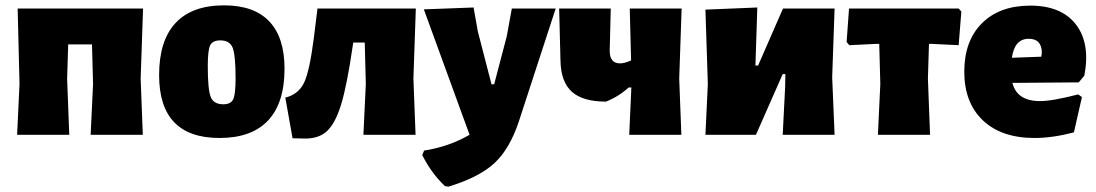

<svg xmlns="http://www.w3.org/2000/svg" viewBox="-20 -504 4100 718"><path d="M44 0 53 -190 46 -472H515L506 -210L514 0H319L328 -190L324 -338H235L231 -210L239 0Z M818 -484Q930 -484 987 -424Q1044 -364 1044 -247Q1044 -119 982.5 -53.5Q921 12 801 12Q575 12 575 -223Q575 -352 636.5 -418Q698 -484 818 -484ZM804 -353Q775 -353 766 -334.5Q757 -316 757 -257Q757 -169 768 -141.5Q779 -114 815 -114Q843 -114 852 -132.5Q861 -151 861 -211Q861 -298 850 -325.5Q839 -353 804 -353Z M1074 13 1047 -139Q1096 -151 1117 -194.5Q1138 -238 1154 -365L1167 -470L1166 -472H1535L1526 -210L1534 0H1339L1348 -190L1344 -345H1301L1299 -332Q1278 -187 1256 -114.5Q1234 -42 1202 -13Q1170 16 1115 14Z M1751 -476 1767 -386 1818 -189H1828L1875 -368L1894 -472H2058L1920 -49Q1886 53 1829 106Q1772 159 1657 194L1644 192Q1594 145 1559 76L1566 59Q1658 45 1736 0L1565 -469Z M2333 0 2341 -177H2331Q2294 -143 2246 -124Q2160 -124 2119 -160.5Q2078 -197 2076 -275L2071 -472H2264L2260 -314Q2260 -267 2299 -267Q2315 -267 2340 -278L2335 -472H2529L2520 -210L2528 0Z M2618 0 2627 -190 2618 -468 2812 -476 2805 -259H2815L2908 -472H3101L3092 -215L3101 0H2907L2916 -177L2917 -227H2907L2807 0Z M3263 0 3272 -190 3268 -340H3257L3156 -335L3146 -347L3155 -472H3565L3575 -461L3565 -335L3464 -340H3454L3450 -210L3458 0Z M3849 12Q3725 12 3655.5 -54Q3586 -120 3586 -236Q3586 -351 3652 -417Q3718 -483 3833 -483Q3949 -483 4003.5 -412.5Q4058 -342 4035 -221L4014 -196L3766 -194Q3783 -126 3869 -126Q3916 -126 4012 -151L4026 -141L3996 -9Q3916 12 3849 12ZM3827 -359Q3774 -359 3764 -288L3874 -292L3876 -306Q3876 -359 3827 -359Z"/></svg>

Font: Alegreya Sans SC Black
Style: Regular
Weight: 900
Designer: Juan Pablo del Peral
Foundry: Huerta Tipografica
Version: Version 2.007